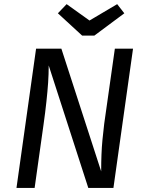

<svg xmlns="http://www.w3.org/2000/svg" viewBox="-20 -930 717 950"><path d="M548.3 -689.1H638.2L541.2 0H416.9L221 -606.2Q221 -564.2 218.1 -520.7Q215.1 -477.1 209.6 -426.6Q204.2 -376 195.2 -312L151.3 0H61.5L158.5 -689.1H283.7L480.6 -81.9Q480.6 -127.9 482.1 -165Q483.5 -202.1 487 -238.7Q490.5 -275.4 495.6 -317.6ZM422.8 -828.5 559.8 -909.5 595.1 -864.2 446.9 -753.9H386.4L266.4 -864.2L309.7 -909.5Z"/></svg>

Font: Fira Sans Variable
Style: Italic
Weight: 397
Italic angle: -8°
Designer: Carrois Corporate & Edenspiekermann AG
Foundry: Carrois Corporate GbR & Edenspiekermann AG
Version: Version 4.202